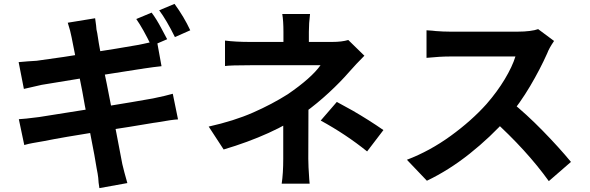

<svg xmlns="http://www.w3.org/2000/svg" viewBox="-20 -889 3040 989"><path d="M841 -687 760 -652Q717 -741 682 -791L761 -824Q786 -791 811.5 -742.5Q837 -694 841 -687ZM960 -733 881 -698Q838 -785 800 -836L879 -869Q928 -802 960 -733ZM329 -772 470 -795 475 -758Q476 -736 481 -718Q494 -626 530 -457Q590 -152 610 -44Q619 -5 636 54L492 80Q487 51 486 27Q484 8 478 -21Q471 -69 444 -206L426 -300Q419 -332 404 -418Q356 -664 349 -696Q343 -729 329 -772ZM123 -573 169 -576Q317 -596 431 -615Q593 -640 694 -658L718 -663Q763 -672 788 -680L812 -548Q783 -545 769 -543L720 -536Q715 -535 708.5 -534Q702 -533 694 -532L445 -493L195 -452Q126 -437 103 -431L76 -569ZM181 -286Q337 -310 471 -332Q698 -369 768 -382Q836 -396 870 -406L897 -274Q869 -273 791 -259L770 -256Q660 -237 488 -211Q305 -182 205 -162L148 -152Q130 -149 105 -142L77 -275Q103 -276 181 -286Z M1571 -725V-613H1440V-725Q1440 -781 1434 -817H1577Q1571 -769 1571 -725ZM1779 -519Q1735 -468 1674.5 -412Q1614 -356 1548 -308Q1469 -252 1363 -204Q1257 -156 1132 -119L1055 -237Q1185 -266 1283 -309Q1381 -352 1463 -404Q1584 -487 1631 -553H1589H1523H1446H1370H1307H1269Q1169 -553 1139 -549V-680Q1194 -673 1267 -673H1310H1384H1473H1565H1643H1691Q1741 -673 1774 -683L1857 -602Q1814 -559 1779 -519ZM1568 -71Q1568 -35 1573 35Q1575 51 1575 57H1431Q1439 4 1439 -71V-331L1569 -384ZM1632 -268 1715 -364 1797 -319Q1880 -271 1955 -219L1871 -109Q1762 -197 1632 -268Z M2799 -615Q2762 -532 2710.5 -445Q2659 -358 2597 -284Q2506 -182 2399 -97Q2292 -12 2179 42L2076 -66Q2194 -111 2301.5 -189Q2409 -267 2486 -353Q2541 -416 2580 -481Q2619 -546 2635 -598H2599H2539H2466H2394H2333H2296Q2247 -598 2177 -591V-733Q2195 -732 2206.5 -731Q2218 -730 2225 -729Q2264 -726 2296 -726H2337H2401H2476H2550H2611H2649Q2681 -726 2708.5 -729.5Q2736 -733 2752 -739L2834 -678Q2808 -640 2799 -615ZM2921 -55 2807 44Q2692 -116 2516 -275L2610 -367Q2691 -302 2775.5 -215.5Q2860 -129 2921 -55Z"/></svg>

Font: Merged Yaku Han JP
Style: Bold
Weight: 700
Designer: Ryoko NISHIZUKA 西塚涼子 (kana, bopomofo & ideographs); Paul D. Hunt (Latin, Greek & Cyrillic); Sandoll Communications 산돌커뮤니
Foundry: Adobe
Version: Version 2.004